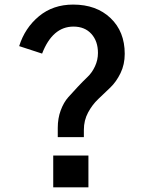

<svg xmlns="http://www.w3.org/2000/svg" viewBox="-20 -799 624 826"><path d="M62.5 -600.6Q86.9 -678.7 147.5 -729Q208 -779.3 294.9 -779.3Q394.5 -779.3 455.6 -721.2Q516.6 -663.1 516.6 -567.4Q516.6 -521.5 498.5 -484.4Q480.5 -447.3 454.6 -422.4Q428.7 -397.5 402.8 -373Q377 -348.6 358.9 -314.9Q340.8 -281.2 340.8 -240.2V-209H228.5V-249Q228.5 -290 241.2 -324.2Q253.9 -358.4 273.4 -380.4Q293 -402.3 314.9 -425.8Q336.9 -449.2 356.4 -467.8Q376 -486.3 388.7 -513.7Q401.4 -541 401.4 -571.3Q401.4 -622.1 373 -653.3Q344.7 -684.6 295.9 -684.6Q206.1 -684.6 161.1 -568.4ZM209 6.8V-129.9H360.4V6.8Z"/></svg>

Font: Gothic A1 SemiBold
Style: Regular
Weight: 600
Version: Version 2.50